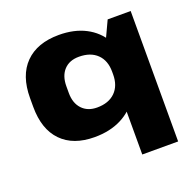

<svg xmlns="http://www.w3.org/2000/svg" viewBox="-128 -683 1009 996"><g transform="rotate(-20 376.5 -185.5)"><path d="M292 11Q174 11 109.5 -55.5Q45 -122 45 -246V-294Q45 -418 111 -484.5Q177 -551 297 -551Q381 -551 443 -519Q505 -487 539.5 -428Q574 -369 574 -289V-254Q574 -173 539 -113.5Q504 -54 440.5 -21.5Q377 11 292 11ZM356 -129Q420 -129 456 -164.5Q492 -200 492 -262V-277Q492 -339 456 -374Q420 -409 356 -409Q303 -409 273 -376.5Q243 -344 243 -287V-250Q243 -194 273.5 -161.5Q304 -129 356 -129ZM690 -540V180H492V-388L563 -540Z"/></g></svg>

Font: Pathway Extreme ExtraBold
Style: Regular
Weight: 800
Designer: Eduardo Rodriguez Tunni
Foundry: Eduardo Rodriguez Tunni
Version: Version 1.001;gftools[0.9.26]